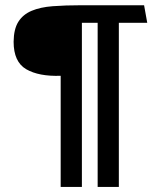

<svg xmlns="http://www.w3.org/2000/svg" viewBox="-20 -722 617 743"><path d="M214.8 1.5V-428.7Q130.4 -425.8 81.5 -454.1Q32.7 -482.4 32.7 -560.5Q33.2 -609.4 51 -637.7Q68.8 -666 102.5 -680.2Q135.7 -694.3 184.1 -698Q232.4 -701.7 294.4 -701.7H537.6L549.8 -633.8H439.9V1.5H357.9V-633.8H296.9V1.5Z"/></svg>

Font: Mako
Style: Regular
Weight: 400
Designer: vernon adams
Foundry: vernon adams
Version: Version 1.100; ttfautohint (v1.8.4.7-5d5b);gftools[0.9.33]